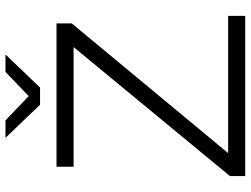

<svg xmlns="http://www.w3.org/2000/svg" viewBox="-127 -787 914 700"><g transform="rotate(-90 330.0 -437.0)"><path d="M38 -55.6 508.4 -625.7H72V-688H594.7V-632.4L121.8 -62.3H622.1V0H38ZM360.8 -748H298.2L177.5 -874H241.2L329.5 -789.3L417.8 -874H481.5Z"/></g></svg>

Font: Roundo Variable
Style: Regular
Weight: 200
Designer: Shiva Nallaperumal
Foundry: Indian Type Foundry
Version: Version 2.000